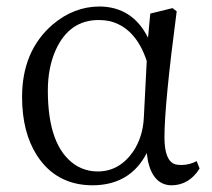

<svg xmlns="http://www.w3.org/2000/svg" viewBox="-20 -548 644 582"><path d="M416 -191.4 424.8 -363.3Q390.6 -465.8 310.5 -484.4Q294.9 -487.3 279.3 -487.3Q190.4 -487.3 149.4 -397.5Q125 -343.8 125 -273.4Q125 -104.5 207 -48.8Q238.3 -28.3 276.4 -28.3Q341.8 -28.3 383.8 -88.9Q413.1 -132.8 416 -191.4ZM576.2 -59.6 585 -37.1Q553.7 12.7 501 13.7Q445.3 13.7 428.7 -58.6Q426.8 -70.3 424.8 -84Q375 12.7 261.7 13.7Q150.4 13.7 91.8 -77.1Q46.9 -147.5 46.9 -253.9Q46.9 -393.6 139.6 -473.6Q204.1 -528.3 282.2 -528.3Q381.8 -527.3 428.7 -433.6L435.5 -506.8L502.9 -523.4L515.6 -513.7Q478.5 -232.4 478.5 -131.8Q478.5 -59.6 511.7 -49.8Q519.5 -47.9 529.3 -47.9Q554.7 -47.9 576.2 -59.6Z"/></svg>

Font: GenYoMin JP Regular
Style: Regular
Weight: 400
Version: Version 1.001;PS 1;hotconv 16.6.51;makeotf.lib2.5.65220 DEVE